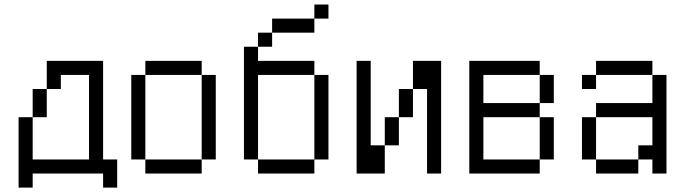

<svg xmlns="http://www.w3.org/2000/svg" viewBox="-20 -770 3040 852"><path d="M437.5 0V62.5H500Q500 62.5 500 -62.5H437.5V-500H187.5Q187.5 -500 187.5 -375H125Q125 -375 125 -250H62.5V62.5H125V0ZM125 -62.5V-250H187.5Q187.5 -250 187.5 -375H250V-437.5H375Q375 -437.5 375 -62.5Z M625 -62.5V0H875V-62.5ZM625 -62.5Q625 -62.5 625 -437.5H562.5Q562.5 -437.5 562.5 -62.5ZM875 -62.5H937.5Q937.5 -62.5 937.5 -437.5H875Q875 -437.5 875 -62.5ZM625 -437.5H875V-500H625Z M1437.5 -687.5V-750H1375V-687.5H1187.5V-625H1125V-562.5H1062.5Q1062.5 -562.5 1062.5 -62.5H1125V0H1375V-62.5H1125Q1125 -62.5 1125 -437.5H1375Q1375 -437.5 1375 -62.5H1437.5Q1437.5 -62.5 1437.5 -437.5H1375V-500H1125V-562.5H1187.5V-625H1375V-687.5Z M1562.5 -500Q1562.5 -500 1562.5 0H1687.5Q1687.5 0 1687.5 -125H1625Q1625 -125 1625 -500ZM1875 -375Q1875 -375 1875 0H1937.5Q1937.5 0 1937.5 -500H1812.5Q1812.5 -500 1812.5 -375H1750Q1750 -375 1750 -250H1687.5Q1687.5 -250 1687.5 -125H1750Q1750 -125 1750 -250H1812.5Q1812.5 -250 1812.5 -375Z M2062.5 -500Q2062.5 -500 2062.5 0H2375V-62.5H2125V-250H2375V-62.5H2437.5V-250H2375V-312.5H2125Q2125 -312.5 2125 -437.5H2375Q2375 -437.5 2375 -312.5H2437.5Q2437.5 -312.5 2437.5 -437.5H2375V-500Z M2625 -62.5V0H2812.5V-62.5ZM2625 -62.5V-250H2562.5V-62.5ZM2875 -62.5V0H2937.5V-437.5H2875Q2875 -437.5 2875 -312.5H2625V-250H2875Q2875 -250 2875 -125H2812.5V-62.5ZM2625 -437.5H2562.5V-375H2625ZM2625 -437.5H2875V-500H2625Z"/></svg>

Font: BFUnifontExMono
Style: Regular
Weight: 500
Version: Version 15.0.06